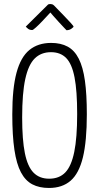

<svg xmlns="http://www.w3.org/2000/svg" viewBox="-20 -923 492 953"><path d="M223 10Q175 10 140.5 -8Q106 -26 84 -67.5Q62 -109 51.5 -179.5Q41 -250 41 -355Q41 -484 62 -562Q83 -640 126 -675Q169 -710 234 -710Q282 -710 316 -691.5Q350 -673 371 -631.5Q392 -590 401.5 -522.5Q411 -455 411 -356Q411 -222 391.5 -142Q372 -62 330.5 -26Q289 10 223 10ZM224 -36Q274 -36 304 -67Q334 -98 348.5 -168.5Q363 -239 363 -357Q363 -472 350 -539Q337 -606 308.5 -635Q280 -664 233 -664Q184 -664 152.5 -633Q121 -602 105.5 -531Q90 -460 90 -340Q90 -229 103.5 -162.5Q117 -96 146.5 -66Q176 -36 224 -36ZM310 -773Q310 -773 298.5 -785Q287 -797 272 -813.5Q257 -830 244.5 -844Q232 -858 230 -861Q230 -861 218 -848Q206 -835 189.5 -817.5Q173 -800 158.5 -787Q144 -774 140 -774Q127 -774 119 -780.5Q111 -787 108 -791L219 -901Q224 -903 231 -903Q235 -903 239.5 -901.5Q244 -900 249 -895Q249 -895 263.5 -880Q278 -865 297 -845.5Q316 -826 330.5 -810Q345 -794 345 -791Q345 -788 334.5 -780.5Q324 -773 310 -773Z"/></svg>

Font: Yanone Kaffeesatz Light
Style: Regular
Weight: 300
Designer: Yanone (Cyrillic: Daniel Pouzeot, Huerta Tipografica, and Cyreal)
Foundry: Yanone
Version: Version 2.003